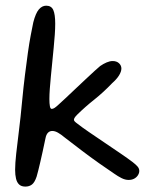

<svg xmlns="http://www.w3.org/2000/svg" viewBox="-20 -654 552 692"><path d="M71.5 18.5Q57 18.5 49 11Q41 3.5 37.8 -10Q34.5 -23.5 34.5 -42Q34.5 -64.5 38.5 -101Q42.5 -137.5 48.5 -185Q54.5 -232.5 59.5 -287.5Q64.5 -340 70 -384Q75.5 -428 80.5 -463.8Q85.5 -499.5 90.8 -527Q96 -554.5 100 -573.5Q108.5 -606.5 120 -620Q131.5 -633.5 146.5 -633.5Q165 -633.5 172 -618Q179 -602.5 179 -568.5Q179 -551.5 177.5 -529.2Q176 -507 173.5 -482Q171 -457 168.5 -431Q166 -405 163.5 -380.2Q161 -355.5 159.5 -334Q158 -312.5 158 -297Q158 -281 159.8 -271.2Q161.5 -261.5 166.5 -261.5Q171 -261.5 176.8 -265.2Q182.5 -269 190 -276Q198.5 -283.5 214.8 -298.8Q231 -314 250.8 -332.8Q270.5 -351.5 289.5 -369.2Q308.5 -387 322.5 -399.8Q336.5 -412.5 341 -416Q352.5 -424 364.2 -429Q376 -434 386 -434Q400.5 -434 409 -426Q417.5 -418 417.5 -407Q417.5 -396 409 -382.2Q400.5 -368.5 384.5 -354.5Q352.5 -321 320 -295.2Q287.5 -269.5 258 -240.5Q246.5 -229 246.5 -222.5Q246.5 -219 249.8 -215.8Q253 -212.5 260 -207.5Q274.5 -196 300.5 -178.2Q326.5 -160.5 356.5 -140.2Q386.5 -120 414 -101.2Q441.5 -82.5 458.5 -69.5Q469.5 -61 475.8 -53.8Q482 -46.5 482 -38Q482 -30 477 -22.2Q472 -14.5 463.5 -10Q455 -5.5 443.5 -5.5Q431 -5.5 417.8 -12.2Q404.5 -19 392.5 -27.5Q370 -42.5 338 -65Q306 -87.5 272.8 -112.8Q239.5 -138 212.5 -159Q200 -169.5 189 -175.8Q178 -182 168.5 -182Q159 -182 152.8 -175.5Q146.5 -169 144 -156Q133 -103 125.2 -69.8Q117.5 -36.5 112 -17.5Q105 3.5 95.2 11Q85.5 18.5 71.5 18.5Z"/></svg>

Font: Gluten Thin Light
Style: Regular
Weight: 300
Version: Version 1.300